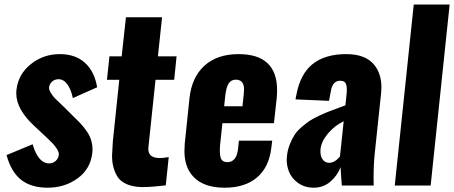

<svg xmlns="http://www.w3.org/2000/svg" viewBox="-20 -830 2032 859"><path d="M193.4 9.8Q119.6 9.8 74.7 -25.4Q29.8 -60.5 9.3 -136.2L126 -184.6Q137.7 -143.1 157.2 -120.1Q175.3 -99.1 198.7 -99.1Q200.7 -99.1 202.6 -99.1Q218.8 -100.1 230.5 -111.3Q242.2 -122.6 243.2 -139.6Q243.7 -149.9 234.1 -164.6Q224.6 -179.2 212.9 -191.2Q201.2 -203.1 183.1 -220.2Q179.2 -223.6 177.2 -225.6L133.3 -266.6Q52.7 -340.8 52.7 -413.1Q52.7 -420.9 53.7 -428.7Q62 -498.5 118.2 -543.2Q174.3 -587.9 247.1 -587.9Q317.4 -587.9 360.1 -549.1Q402.8 -510.3 414.6 -439.5L305.7 -391.1Q299.8 -424.3 283.7 -449.2Q267.6 -474.1 244.1 -475.6Q243.2 -475.6 242.7 -475.6Q225.6 -475.6 213.9 -465.8Q202.1 -455.6 199.7 -440.9Q197.8 -430.2 207 -415Q216.3 -399.9 226.6 -389.4Q236.8 -378.9 257.8 -359.4Q260.3 -356.9 262 -355.2Q263.7 -353.5 265.6 -352.1L308.1 -309.6Q330.1 -288.6 342 -275.6Q354 -262.7 369.1 -241.2Q383.8 -219.7 389.6 -196.3Q393.6 -180.2 394 -162.6Q394 -154.8 393.1 -147Q385.3 -74.2 327.4 -32.2Q269.5 9.8 193.4 9.8Z M609.9 6.8Q573.2 5.4 547.4 -5.9Q521.5 -17.1 507.8 -36.1Q494.6 -55.7 487.8 -81.1Q481.4 -104 481.4 -130.4Q481.4 -132.8 481.4 -135.7Q482.4 -165 484.9 -198.2L513.7 -473.1H458.5L469.7 -578.1H524.4L543.5 -752.9H705.1L686.5 -578.1H770L759.3 -473.1H675.8L644 -171.4Q643.6 -167.5 643.6 -163.6Q643.6 -124.5 690.9 -123Q699.2 -122.6 708.7 -123.5Q718.3 -124.5 726.6 -126L734.9 -127.4L721.7 -1Q661.1 6.8 621.6 6.8Q615.7 6.8 609.9 6.8Z M982.9 -354.5H1064.9L1070.8 -412.1Q1071.8 -420.9 1071.8 -428.7Q1071.8 -449.2 1064.9 -459.5Q1055.7 -473.6 1034.7 -473.6Q1014.6 -473.6 1003.4 -457.3Q992.2 -440.9 987.8 -401.4ZM984.9 9.8Q888.7 9.8 842.8 -42Q804.7 -84.5 805.2 -155.8Q805.2 -170.9 806.6 -187.5L827.6 -390.1Q837.9 -484.9 895 -536.4Q952.1 -587.9 1047.4 -587.9Q1219.7 -587.9 1219.7 -426.3Q1219.7 -408.7 1217.8 -389.2L1205.6 -278.8H975.1L964.4 -179.2Q963.4 -167 963.4 -156.2Q963.4 -135.7 967.8 -123Q974.6 -104.5 996.6 -104.5Q1038.1 -104.5 1044.9 -163.1L1048.8 -200.7H1197.8L1193.8 -168Q1183.6 -81.5 1129.6 -35.9Q1075.7 9.8 984.9 9.8Z M1452.6 -101.6Q1477.5 -101.6 1501 -129.9L1517.6 -287.6Q1477.1 -268.1 1447.5 -232.9Q1418 -197.8 1414.1 -163.6Q1413.6 -157.7 1413.6 -152.3Q1413.6 -131.8 1422.4 -118.2Q1433.1 -101.6 1452.6 -101.6ZM1382.8 9.8Q1341.8 9.3 1312.7 -12Q1283.7 -33.2 1272 -64.5Q1262.7 -88.9 1262.7 -115.2Q1262.7 -123 1263.7 -130.9Q1266.6 -159.2 1276.4 -183.8Q1286.1 -208.5 1297.9 -226.6Q1309.6 -244.6 1329.6 -261.7Q1349.6 -278.8 1365 -289.1Q1380.4 -299.3 1406.2 -311.5Q1432.1 -323.7 1446.5 -329.3Q1460.9 -335 1488.3 -345Q1515.6 -355 1525.4 -358.9L1531.2 -415.5Q1531.7 -423.3 1531.7 -429.7Q1531.7 -445.3 1527.8 -455.1Q1522 -468.8 1502 -468.8Q1467.3 -468.8 1460 -420.9L1452.1 -378.9L1302.2 -385.3Q1302.2 -386.7 1303.7 -395Q1305.2 -403.3 1305.7 -404.3Q1322.8 -498.5 1378.4 -543.2Q1434.1 -587.9 1529.3 -587.9Q1614.7 -587.9 1653.8 -540.5Q1686 -501.5 1686.5 -440.4Q1686.5 -427.7 1685.1 -413.6L1656.7 -145Q1651.4 -95.2 1651.4 -30.8Q1651.4 -15.6 1651.9 0H1509.3Q1503.9 -68.8 1503.9 -82Q1488.3 -42.5 1457 -16.4Q1425.8 9.8 1382.8 9.8Z M1746.1 0 1831.1 -809.6H1991.7L1906.7 0Z"/></svg>

Font: Oswald
Style: Bold
Weight: 700
Designer: Vernon Adams
Foundry: Vernon Adams
Version: 3.0; ttfautohint (v0.94.23-7a4d-dirty) -l 8 -r 50 -G 200 -x 